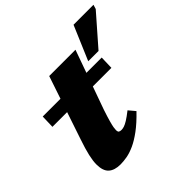

<svg xmlns="http://www.w3.org/2000/svg" viewBox="-192 -923 1113 1113"><g transform="rotate(-45 364.0 -367.0)"><path d="M59 -418.5 61.5 -500.5H545L542.5 -418.5ZM340 -278Q325 -233 317.8 -206.8Q310.5 -180.5 308.2 -166.8Q306 -153 306 -145Q306 -130.5 312.2 -126.5Q318.5 -122.5 330 -122.5Q340 -122.5 352.5 -126.5Q365 -130.5 384.5 -142.5Q404 -154.5 434.5 -178.5L468 -138.5Q419.5 -88 378.2 -57.5Q337 -27 302.2 -11.2Q267.5 4.5 238.2 9.8Q209 15 184.5 15Q136 15 110.5 -8Q85 -31 85 -84Q85 -112.5 94.2 -153Q103.5 -193.5 123 -250.5L254 -640H469.5ZM474.5 -540.5 564 -750.5H727.5L719.5 -724L559 -540.5Z"/></g></svg>

Font: Newsreader 9pt ExtraBold
Style: Italic
Weight: 800
Italic angle: -17°
Designer: Hugues Gentile
Foundry: Production Type
Version: Version 1.003